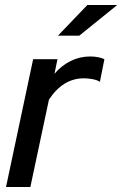

<svg xmlns="http://www.w3.org/2000/svg" viewBox="-20 -745 487 765"><path d="M4 0 112 -509H209L197 -451Q225 -484 261.5 -502Q298 -520 339 -520Q356 -520 371.5 -517Q387 -514 396 -509L378 -419Q368 -426 349.5 -429.5Q331 -433 314 -433Q231 -433 175 -348L101 0ZM211 -603 328 -725H447L296 -603Z"/></svg>

Font: Red Hat Display Medium
Style: Italic
Weight: 500
Italic angle: -12°
Designer: Pentagram, MCKL
Foundry: Pentagram, MCKL
Version: Version 1.023; ttfautohint (v1.8.3)